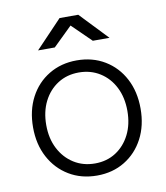

<svg xmlns="http://www.w3.org/2000/svg" viewBox="-82 -780 742 860"><g transform="rotate(-10 289.5 -350.0)"><path d="M291 12Q219 12 163.5 -21.5Q108 -55 76.5 -114Q45 -173 45 -250Q45 -327 76 -386Q107 -445 162.5 -478.5Q218 -512 289 -512Q361 -512 416.5 -478.5Q472 -445 503 -386Q534 -327 534 -250Q534 -173 503 -114Q472 -55 417 -21.5Q362 12 291 12ZM291 -43Q345 -43 386 -69.5Q427 -96 450.5 -142.5Q474 -189 474 -250Q474 -311 450.5 -357.5Q427 -404 385 -430.5Q343 -457 289 -457Q235 -457 193.5 -430.5Q152 -404 128.5 -357.5Q105 -311 105 -250Q105 -189 129 -142.5Q153 -96 195 -69.5Q237 -43 291 -43ZM376 -586 248 -711V-712H332L452 -586ZM127 -586 247 -712H331V-711L203 -586Z"/></g></svg>

Font: Figtree Light Light
Style: Regular
Weight: 300
Version: Version 2.001;gftools[0.9.30]